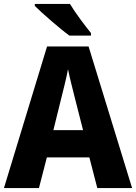

<svg xmlns="http://www.w3.org/2000/svg" viewBox="-20 -1044 688 971"><path d="M334 -1024H156V-1014C192 -978 285 -897 331 -864H440V-877C412 -911 360 -980 334 -1024ZM472 -93H648L428 -809H218L0 -93H177L217 -248H432ZM360 -543 400 -386H250L289 -544C298 -580 317 -654 324 -694C332 -652 350 -584 360 -543Z"/></svg>

Font: Noto Sans Kannada UI SemiCondensed ExtraBold
Style: Regular
Weight: 800
Width: 4
Designer: Jelle Bosma - Monotype Design Team
Foundry: Monotype Imaging Inc.
Version: Version 2.005